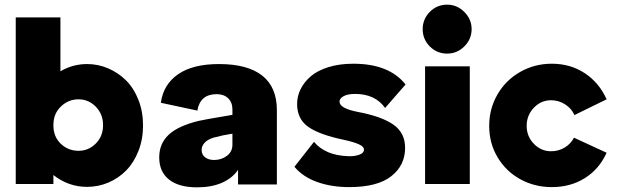

<svg xmlns="http://www.w3.org/2000/svg" viewBox="-20 -782 2621 816"><path d="M46.9 -708H236.8V-479Q289.6 -509.8 350.1 -509.8Q396.5 -509.8 439.2 -491.7Q481.9 -473.6 515.1 -440.9Q548.3 -408.2 568.1 -358.2Q587.9 -308.1 587.9 -249Q587.9 -190.4 568.6 -140.9Q549.3 -91.3 516.8 -58.1Q484.4 -24.9 441.2 -6.3Q397.9 12.2 350.1 12.2Q271 12.2 207 -38.1V0H46.9ZM207 -248Q207 -201.2 238.3 -171.1Q269.5 -141.1 314 -141.1Q356.4 -141.1 387.2 -172.1Q418 -203.1 418 -250Q418 -296.9 387.2 -328.4Q356.4 -359.9 314 -359.9Q270.5 -359.9 238.8 -329.3Q207 -298.8 207 -251Z M910.6 -509.8Q1032.2 -509.8 1094.5 -460.7Q1156.7 -411.6 1156.7 -314V-145V2H991.7V-60.1Q967.3 -24.4 922.9 -5.1Q878.4 14.2 817.9 14.2Q739.7 14.2 698.2 -19Q656.7 -52.2 656.7 -112.8Q656.7 -171.4 696.5 -209Q736.3 -246.6 823.7 -268.1Q832.5 -271 967.8 -293.9V-316.9Q967.8 -346.7 949.7 -364.3Q931.6 -381.8 900.9 -381.8Q830.6 -381.8 818.8 -312L663.6 -345.2Q674.3 -423.3 737.1 -466.6Q799.8 -509.8 910.6 -509.8ZM836.9 -145Q836.9 -124.5 851.8 -113.3Q866.7 -102.1 889.6 -102.1Q920.9 -102.1 944.3 -119.6Q967.8 -137.2 967.8 -167V-213.9Q927.7 -208 886.7 -196.8Q861.8 -189 849.4 -175Q836.9 -161.1 836.9 -145Z M1463.9 13.2Q1388.7 13.2 1327.9 -8.5Q1267.1 -30.3 1231.4 -73.2L1314.5 -179.2Q1362.3 -121.6 1459.5 -118.2Q1487.3 -117.2 1507.1 -124.5Q1526.9 -131.8 1526.9 -146Q1526.9 -159.2 1504.9 -168.9Q1482.9 -178.7 1440.4 -188Q1335.9 -210 1289.3 -243.4Q1242.7 -276.9 1242.7 -339.8Q1242.7 -372.6 1257.3 -402.6Q1272 -432.6 1300.3 -457.3Q1328.6 -481.9 1375.5 -496.6Q1422.4 -511.2 1481.4 -511.2Q1633.8 -511.2 1703.6 -422.9L1616.7 -323.2Q1574.2 -382.8 1489.7 -382.8Q1457 -382.8 1439.9 -373Q1422.9 -363.3 1422.9 -350.1Q1422.9 -321.3 1501.5 -306.2Q1602.5 -287.1 1652.1 -252.2Q1701.7 -217.3 1701.7 -153.8Q1701.7 -79.1 1642.8 -33Q1584 13.2 1463.9 13.2Z M1880.4 -554.2Q1836.9 -554.2 1806.6 -584.7Q1776.4 -615.2 1776.4 -658.2Q1776.4 -700.7 1806.6 -731.4Q1836.9 -762.2 1880.4 -762.2Q1922.4 -762.2 1953.4 -731.2Q1984.4 -700.2 1984.4 -658.2Q1984.4 -615.7 1953.6 -585Q1922.9 -554.2 1880.4 -554.2ZM1786.6 0V-500H1976.6V0Z M2059.1 -247.1Q2059.1 -320.3 2094.5 -381.1Q2129.9 -441.9 2191.2 -476.6Q2252.4 -511.2 2325.2 -511.2Q2404.3 -511.2 2465.3 -470.9Q2526.4 -430.7 2558.1 -359.9L2421.4 -293Q2409.2 -320.8 2381.8 -338.4Q2354.5 -356 2322.3 -356Q2279.3 -356 2248.8 -324Q2218.3 -292 2218.3 -247.1Q2218.3 -202.6 2248.8 -170.9Q2279.3 -139.2 2322.3 -139.2Q2354 -139.2 2380.1 -155Q2406.2 -170.9 2419.4 -196.8L2558.1 -132.8Q2526.9 -63.5 2465.8 -25.1Q2404.8 13.2 2325.2 13.2Q2252 13.2 2191.2 -20.3Q2130.4 -53.7 2094.7 -113.5Q2059.1 -173.3 2059.1 -247.1Z"/></svg>

Font: Human Sans Black
Style: Regular
Weight: 800
Designer: Tim Radville
Foundry: Continuum
Version: Version 1.000;FEAKit 1.0